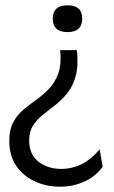

<svg xmlns="http://www.w3.org/2000/svg" viewBox="-20 -546 430 724"><path d="M270 -357Q276 -298 265.5 -259.5Q255 -221 234 -195Q213 -169 188.5 -150Q164 -131 141.5 -113Q119 -95 104.5 -72.5Q90 -50 90 -16Q90 36 125 63.5Q160 91 212 91Q250 91 286 74Q322 57 356 17L367 83Q339 121 296.5 139.5Q254 158 207 158Q156 158 112.5 138.5Q69 119 42 80.5Q15 42 15 -15Q15 -57 30 -85Q45 -113 69 -133Q93 -153 118.5 -171Q144 -189 166 -212.5Q188 -236 200 -270Q212 -304 207 -357ZM235 -526Q290 -526 290 -476Q290 -425 235 -425Q179 -425 179 -476Q179 -526 235 -526Z"/></svg>

Font: Bricolage Grotesque 10pt Light
Style: Regular
Weight: 300
Designer: Mathieu Triay
Foundry: Atelier Triay
Version: Version 1.000; ttfautohint (v1.8.4.7-5d5b);gftools[0.9.32]